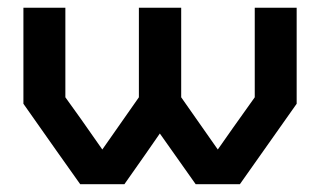

<svg xmlns="http://www.w3.org/2000/svg" viewBox="-20 -472 820 492"><path d="M740.2 -452.1Q740.2 -370.1 740.2 -206.1Q691.4 -136.7 594.7 0Q556.6 0 481.4 0Q451.2 -43 389.6 -129.9Q359.4 -85.9 298.8 0Q260.7 0 185.5 0Q136.7 -68.4 40 -206.1Q40 -288.1 40 -452.1Q76.2 -452.1 147.5 -452.1Q147.5 -375 147.5 -222.7Q179.7 -178.7 242.2 -88.9Q273.4 -133.8 335.9 -222.7Q335.9 -298.8 335.9 -452.1Q372.1 -452.1 444.3 -452.1Q444.3 -375 444.3 -222.7Q475.6 -178.7 538.1 -88.9Q569.3 -133.8 632.8 -222.7Q632.8 -298.8 632.8 -452.1Q668 -452.1 740.2 -452.1Z"/></svg>

Font: Bestnet font
Style: Regular
Weight: 400
Version: Version 1.0